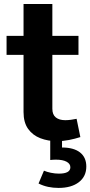

<svg xmlns="http://www.w3.org/2000/svg" viewBox="-20 -694 448 951"><path d="M407.5 130.7Q407.5 85.5 376.3 61Q345.1 36.6 287.2 36.6V-0.5H228.8V98.5Q235.8 97.7 243 97.2Q250.3 96.8 257.1 96.8Q291 96.8 309.7 107Q328.5 117.1 328.5 134.5Q328.5 166 271.5 166Q252.6 166 232.2 161.8Q211.8 157.6 197.7 151.4L170.9 214.9Q193.8 226.4 218.4 231.6Q243 236.8 270.1 236.8Q333.4 236.8 370.4 208.5Q407.5 180.1 407.5 130.7ZM359.4 -105.5Q347.5 -102.9 332.1 -100.8Q316.6 -98.7 303.4 -98.7Q273.8 -98.7 256.5 -112.3Q239.3 -126 239.3 -155.2V-674.1H96.6V-139.2Q96.6 -87.3 119.3 -55.6Q142 -23.9 179.8 -9.4Q217.6 5.2 262.6 5.2Q292.4 5.2 322.2 -0.7Q351.9 -6.6 378 -15ZM12.5 -422.3H368.7V-516.4H12.5Z"/></svg>

Font: Estedad VF
Style: Regular
Weight: 100
Designer: Amin Abedi
Version: Version 7.3